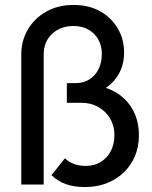

<svg xmlns="http://www.w3.org/2000/svg" viewBox="-20 -744 613 774"><path d="M323.2 10Q276.5 10 244.5 -2Q212.5 -14 187.5 -37.8L241.8 -106Q255.8 -92.2 276.2 -83.8Q296.8 -75.2 326.2 -75.2Q359.8 -75.2 385.6 -90.8Q411.5 -106.2 426.4 -134.4Q441.2 -162.5 441.2 -199.8Q441.2 -236.5 424.2 -265.6Q407.2 -294.8 377.4 -312.1Q347.5 -329.5 309.8 -329.5H249.5V-409H284.5Q317 -409 340.8 -424.1Q364.5 -439.2 377.5 -465.9Q390.5 -492.5 390.5 -526.8Q390.5 -558.8 376.8 -584Q363 -609.2 337.4 -624.2Q311.8 -639.2 276.5 -639.2Q223.8 -639.2 190 -607.5Q156.2 -575.8 156.2 -524.2V0H65.8V-524.2Q65.8 -580.2 92.6 -625.5Q119.5 -670.8 166.9 -697.4Q214.2 -724 276.5 -724Q339 -724 384.4 -698.1Q429.8 -672.2 455 -629Q480.2 -585.8 480.2 -532.8Q480.2 -469.2 444.4 -424.4Q408.5 -379.5 349 -364.8L356.2 -400Q410.8 -394.8 452.2 -368.4Q493.8 -342 516.9 -298.5Q540 -255 540 -197.5Q540 -152.5 524 -114.6Q508 -76.8 479.1 -48.9Q450.2 -21 410.5 -5.5Q370.8 10 323.2 10Z"/></svg>

Font: Outfit Thin
Style: Regular
Weight: 100
Designer: Rodrigo Fuenzalida
Foundry: fragTYPE
Version: Version 1.000